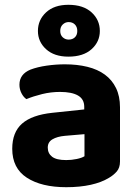

<svg xmlns="http://www.w3.org/2000/svg" viewBox="-20 -764 575 800"><path d="M256 -97Q278 -97 299.5 -101.5Q321 -106 332 -113V-205L250 -198Q218 -195 198.5 -183.5Q179 -172 179 -149Q179 -125 197 -111Q215 -97 256 -97ZM250 -496Q302 -496 344.5 -485.5Q387 -475 417 -453Q447 -431 463.5 -397Q480 -363 480 -317V-91Q480 -65 466.5 -49.5Q453 -34 434 -23Q403 -4 358 6Q313 16 256 16Q153 16 92 -23.5Q31 -63 31 -144Q31 -213 72 -249Q113 -285 198 -294L331 -308V-319Q331 -351 305 -366Q279 -381 230 -381Q192 -381 155.5 -372Q119 -363 90 -351Q78 -359 69.5 -375.5Q61 -392 61 -411Q61 -455 107 -474Q136 -485 174.5 -490.5Q213 -496 250 -496ZM138 -635Q138 -681 172 -712.5Q206 -744 265 -744Q327 -744 361.5 -712.5Q396 -681 396 -635Q396 -590 361.5 -559Q327 -528 265 -528Q206 -528 172 -559Q138 -590 138 -635ZM231 -635Q231 -618 241.5 -608.5Q252 -599 266 -599Q282 -599 292 -608.5Q302 -618 302 -635Q302 -652 292 -662Q282 -672 266 -672Q252 -672 241.5 -662Q231 -652 231 -635Z"/></svg>

Font: Baloo Thambi 2
Style: Bold
Weight: 700
Designer: Aadarsh Rajan and Ek Type
Foundry: Ek Type
Version: Version 1.640;hotconv 1.0.111;makeotfexe 2.5.65597; ttfautoh